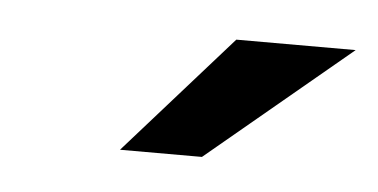

<svg xmlns="http://www.w3.org/2000/svg" viewBox="-26 -733 368 187"><g transform="rotate(5 158.0 -639.5)"><path d="M199.2 -698.2H315.9L175.8 -581.5H95.7Z"/></g></svg>

Font: Sansation
Style: Italic
Weight: 400
Designer: Bernd Montag
Version: Version 1.301